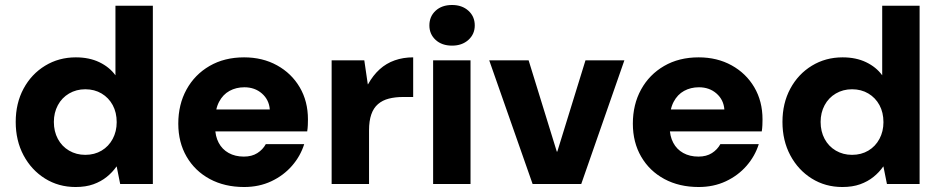

<svg xmlns="http://www.w3.org/2000/svg" viewBox="-20 -738 3767 770"><path d="M283 12Q215 12 160.5 -22Q106 -56 74.5 -115Q43 -174 43 -249Q43 -324 74.5 -382.5Q106 -441 161 -474.5Q216 -508 284 -508Q338 -508 378.5 -488.5Q419 -469 443 -436V-715H593V0H462L448 -70H447Q431 -47 408 -28.5Q385 -10 354.5 1Q324 12 283 12ZM322 -117Q359 -117 387.5 -134Q416 -151 432 -181Q448 -211 448 -248Q448 -287 432 -316.5Q416 -346 387.5 -363Q359 -380 322 -380Q286 -380 257 -363Q228 -346 212 -316Q196 -286 196 -249Q196 -211 212 -181Q228 -151 257 -134Q286 -117 322 -117Z M959 12Q881 12 821.5 -20Q762 -52 728.5 -109.5Q695 -167 695 -242Q695 -319 728 -379Q761 -439 820.5 -473.5Q880 -508 959 -508Q1033 -508 1091 -476Q1149 -444 1182 -388Q1215 -332 1215 -259Q1215 -249 1214.5 -236.5Q1214 -224 1212 -211H802V-299H1062Q1059 -338 1030.5 -363Q1002 -388 960 -388Q927 -388 900.5 -373.5Q874 -359 858.5 -329.5Q843 -300 843 -255V-226Q843 -192 857 -165.5Q871 -139 897 -124.5Q923 -110 958 -110Q990 -110 1012 -124Q1034 -138 1046 -160H1200Q1185 -112 1151 -73Q1117 -34 1068 -11Q1019 12 959 12Z M1310 0V-496H1441L1455 -400H1456Q1476 -436 1502.5 -460Q1529 -484 1563 -496Q1597 -508 1637 -508V-349H1596Q1565 -349 1539.5 -342.5Q1514 -336 1496 -320.5Q1478 -305 1469 -279Q1460 -253 1460 -215V0Z M1717 0V-496H1867V0ZM1793 -555Q1752 -555 1727 -578Q1702 -601 1702 -636Q1702 -672 1727 -695Q1752 -718 1793 -718Q1833 -718 1858.5 -695Q1884 -672 1884 -636Q1884 -601 1858.5 -578Q1833 -555 1793 -555Z M2116 0 1942 -496H2100L2213 -130H2215L2328 -496H2484L2311 0Z M2782 12Q2704 12 2644.5 -20Q2585 -52 2551.5 -109.5Q2518 -167 2518 -242Q2518 -319 2551 -379Q2584 -439 2643.5 -473.5Q2703 -508 2782 -508Q2856 -508 2914 -476Q2972 -444 3005 -388Q3038 -332 3038 -259Q3038 -249 3037.5 -236.5Q3037 -224 3035 -211H2625V-299H2885Q2882 -338 2853.5 -363Q2825 -388 2783 -388Q2750 -388 2723.5 -373.5Q2697 -359 2681.5 -329.5Q2666 -300 2666 -255V-226Q2666 -192 2680 -165.5Q2694 -139 2720 -124.5Q2746 -110 2781 -110Q2813 -110 2835 -124Q2857 -138 2869 -160H3023Q3008 -112 2974 -73Q2940 -34 2891 -11Q2842 12 2782 12Z M3358 12Q3290 12 3235.5 -22Q3181 -56 3149.5 -115Q3118 -174 3118 -249Q3118 -324 3149.5 -382.5Q3181 -441 3236 -474.5Q3291 -508 3359 -508Q3413 -508 3453.5 -488.5Q3494 -469 3518 -436V-715H3668V0H3537L3523 -70H3522Q3506 -47 3483 -28.5Q3460 -10 3429.5 1Q3399 12 3358 12ZM3397 -117Q3434 -117 3462.5 -134Q3491 -151 3507 -181Q3523 -211 3523 -248Q3523 -287 3507 -316.5Q3491 -346 3462.5 -363Q3434 -380 3397 -380Q3361 -380 3332 -363Q3303 -346 3287 -316Q3271 -286 3271 -249Q3271 -211 3287 -181Q3303 -151 3332 -134Q3361 -117 3397 -117Z"/></svg>

Font: DM Sans 28pt Black
Style: Regular
Weight: 900
Version: Version 4.004;gftools[0.9.30]